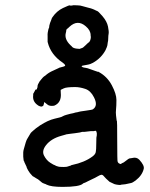

<svg xmlns="http://www.w3.org/2000/svg" viewBox="-20 -702 587 752"><path d="M129 -372 134 -381Q134 -382 135 -383Q136 -384 137.5 -386Q139 -388 141.5 -391Q144 -394 147 -397.5Q150 -401 154.5 -404Q159 -407 160.5 -408.5Q162 -410 163.5 -411Q165 -412 165.5 -412.5Q166 -413 169 -415Q172 -417 174.5 -418.5Q177 -420 180 -421.5Q183 -423 183 -423Q183 -423 188.5 -425.5Q194 -428 196 -429L209 -435Q211 -437 220.5 -439Q230 -441 233 -443Q240 -446 225 -457Q179 -488 167 -536Q166 -541 166.5 -542.5Q167 -544 166.5 -557Q166 -570 167 -574.5Q168 -579 169 -584.5Q170 -590 171.5 -592Q173 -594 173 -601L176 -612Q176 -613 179 -619.5Q182 -626 182 -627.5Q182 -629 185 -634Q202 -659 226.5 -670.5Q251 -682 253 -681Q256 -679 262.5 -680.5Q269 -682 272 -681.5Q275 -681 284.5 -681Q294 -681 303 -678Q312 -675 325 -672Q338 -669 343.5 -666.5Q349 -664 349.5 -664Q350 -664 354.5 -661.5Q359 -659 360 -659Q364 -659 381.5 -638.5Q399 -618 403 -598Q407 -578 405.5 -570Q404 -562 404 -553.5Q404 -545 403.5 -543.5Q403 -542 402 -535.5Q401 -529 400.5 -524.5Q400 -520 393 -505Q376 -474 344 -456Q332 -450 327.5 -449.5Q323 -449 320 -448Q317 -447 309 -446Q301 -445 300 -443Q299 -441 303.5 -439Q308 -437 314.5 -436.5Q321 -436 336.5 -430Q352 -424 353.5 -424Q355 -424 359.5 -422Q364 -420 364 -421Q364 -422 367 -420Q400 -402 418 -368Q436 -334 436 -310.5Q436 -287 434.5 -274Q433 -261 434.5 -249.5Q436 -238 436.5 -233Q437 -228 438 -227.5Q439 -227 439 -163.5Q439 -100 439.5 -90.5Q440 -81 440 -75Q440 -65 447 -61.5Q454 -58 455 -60.5Q456 -63 459.5 -63.5Q463 -64 473.5 -72.5Q484 -81 487 -81.5Q490 -82 497 -83Q515 -88 526 -76Q546 -54 543 -41Q537 -15 511 5Q499 14 492.5 15Q486 16 478.5 18Q471 20 462.5 20.5Q454 21 453 22Q452 23 443 22Q434 21 428 19L409 10Q393 -4 387.5 -11Q382 -18 377 -17.5Q372 -17 362 -11Q352 -5 341.5 -0.5Q331 4 323 8.5Q315 13 310 14.5Q305 16 305 17Q292 30 225 30Q180 30 162 21Q162 20 154 17.5Q146 15 142.5 11.5Q139 8 136 6Q133 4 131 2Q129 0 125.5 -1.5Q122 -3 116.5 -7Q111 -11 110.5 -10.5Q110 -10 107 -13Q96 -24 90 -35Q84 -46 84 -48Q84 -50 82 -53L75 -68V-69Q75 -70 75 -70Q72 -70 71 -88.5Q70 -107 73 -117Q82 -151 86 -157Q90 -163 95.5 -173Q101 -183 103.5 -184.5Q106 -186 112 -192Q118 -198 137 -211Q168 -231 193.5 -237Q219 -243 220.5 -244Q222 -245 222.5 -245Q223 -245 227.5 -247.5Q232 -250 241 -252.5Q250 -255 256 -256.5Q262 -258 266 -258.5Q270 -259 271.5 -260Q273 -261 280 -262Q287 -263 288.5 -264Q290 -265 316 -268.5Q342 -272 344 -274Q365 -288 348 -321Q335 -347 313.5 -354Q292 -361 275 -361Q240 -361 230 -356Q220 -351 218.5 -350.5Q217 -350 218 -339Q222 -300 192 -288Q174 -285 165 -293Q156 -301 154.5 -301.5Q153 -302 152.5 -300.5Q152 -299 152 -295L149 -287Q145 -286 145 -285.5Q145 -285 143.5 -285Q142 -285 142 -284.5Q142 -284 141 -284.5Q140 -285 135.5 -286Q131 -287 124 -293Q107 -307 110 -329Q110 -333 110 -334.5Q110 -336 111 -336L118 -349Q118 -349 118.5 -350.5Q119 -352 120 -351Q121 -350 122 -350.5Q123 -351 123 -352Q123 -353 124 -353Q125 -353 125 -354.5Q125 -356 125 -356Q125 -356 126 -358Q127 -360 127 -363.5Q127 -367 128 -369Q129 -371 129 -372ZM316 -599Q284 -627 252 -597Q244 -589 243.5 -589.5Q243 -590 241 -587Q239 -584 239.5 -583Q240 -582 238 -574Q231 -549 256 -525Q261 -521 260.5 -521Q260 -521 262 -519Q267 -513 280.5 -511.5Q294 -510 294 -511Q294 -512 298.5 -513Q303 -514 306 -516.5Q309 -519 311 -521Q313 -523 316 -525.5Q319 -528 321 -530.5Q323 -533 325 -534Q335 -539 336 -558Q335 -558 335 -564Q335 -583 316 -599ZM220 -170Q180 -159 160 -133Q143 -111 152.5 -92.5Q162 -74 177 -64.5Q192 -55 194.5 -55Q197 -55 197 -54Q196 -53 202 -51.5Q208 -50 208.5 -49.5Q209 -49 214 -48.5Q219 -48 228.5 -48Q238 -48 239.5 -48.5Q241 -49 244 -49.5Q247 -50 247.5 -50.5Q248 -51 250 -51.5Q252 -52 255.5 -53Q259 -54 258.5 -54.5Q258 -55 263 -56Q311 -66 342 -89Q353 -97 355 -106Q357 -115 357 -138.5Q357 -162 357.5 -162.5Q358 -163 359 -171.5Q360 -180 358 -185.5Q356 -191 352 -189.5Q348 -188 343 -188.5Q338 -189 323.5 -187Q309 -185 305.5 -185.5Q302 -186 298 -184.5Q294 -183 285.5 -182Q277 -181 271.5 -180Q266 -179 263 -179Q260 -179 255 -178Q250 -177 244.5 -176.5Q239 -176 237.5 -175Q236 -174 220 -170Z"/></svg>

Font: TT2020 Style E
Style: Regular
Weight: 400
Version: Version 00.2